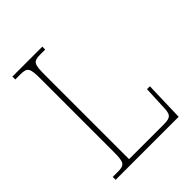

<svg xmlns="http://www.w3.org/2000/svg" viewBox="-203 -827 939 939"><g transform="rotate(-45 267.0 -357.0)"><path d="M45 0H481L487 -205H467L462 -94C461 -39 455 -25 403 -25H163V-606C163 -683 169 -694 219 -694H252V-714H45V-694H79C129 -694 135 -683 135 -606V-108C135 -31 129 -20 79 -20H45Z"/></g></svg>

Font: Noto Serif Devanagari SemiCondensed Thin
Style: Regular
Weight: 100
Width: 4
Designer: Universal Thirst, Indian Type Foundry and the Monotype Design Team
Foundry: Monotype Imaging Inc.
Version: Version 2.004